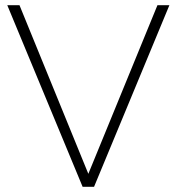

<svg xmlns="http://www.w3.org/2000/svg" viewBox="-20 -719 679 739"><path d="M8 -699H55L320 -50L586 -699H632L342 0H298Z"/></svg>

Font: Argentum Sans ExtraLight
Style: Regular
Weight: 275
Designer: Julieta Ulanovsky (Modified by Cristiano Sobral)
Foundry: Julieta Ulanovsky
Version: Version 1.000; ttfautohint (v1.5.65-e2d9)